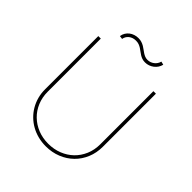

<svg xmlns="http://www.w3.org/2000/svg" viewBox="-241 -1061 1232 1232"><g transform="rotate(45 375.0 -445.0)"><path d="M113.6 -245.7V-727.3H136.4V-245.7Q136.4 -195 154.3 -152Q172.2 -109 204.2 -77.8Q236.2 -46.5 279.8 -28.9Q323.5 -11.4 375 -11.4Q425.4 -11.4 468.9 -28.6Q512.4 -45.8 544.6 -76.7Q576.7 -107.6 595.2 -150.7Q613.6 -193.9 613.6 -245.7V-727.3H636.4V-245.7Q636.4 -190.3 616.7 -143.1Q596.9 -95.9 562 -61.6Q527 -27.3 479 -8Q431.1 11.4 375 11.4Q338.1 11.4 304.2 2.7Q270.2 -6 241.1 -22.4Q212 -38.7 188.4 -61.8Q164.8 -84.9 148.1 -113.5Q131.4 -142 122.3 -175.4Q113.3 -208.8 113.6 -245.7ZM211.6 -825.3Q214.1 -843 222.7 -856.9Q231.2 -870.7 243.8 -880.5Q256.4 -890.3 272.4 -895.4Q288.4 -900.6 305.4 -900.6Q322.1 -900.6 335 -896.3Q348 -892 359.2 -885.5Q370.4 -878.9 380.1 -871.4Q389.9 -864 399.9 -857.4Q409.8 -850.9 420.6 -846.6Q431.5 -842.3 444.6 -842.3Q457 -842.3 468.6 -846.4Q480.1 -850.5 489.5 -857.8Q498.9 -865.1 505.9 -875.4Q512.8 -885.7 515.6 -897.7L538.4 -892Q534.4 -876.1 525.6 -862.7Q516.7 -849.4 504.1 -839.8Q491.5 -830.3 476.4 -824.9Q461.3 -819.6 444.6 -819.6Q429.3 -819.6 417.3 -823.9Q405.2 -828.1 394.7 -834.7Q384.2 -841.3 374.6 -848.7Q365.1 -856.2 354.8 -862.7Q344.5 -869.3 332.6 -873.6Q320.7 -877.8 305.4 -877.8Q291.5 -877.8 279.3 -873.8Q267 -869.7 257.6 -862.2Q248.2 -854.8 242.2 -844.6Q236.2 -834.5 234.4 -822.4Z"/></g></svg>

Font: Inter P Thin
Style: Regular
Weight: 100
Designer: Rasmus Andersson
Foundry: rsms
Version: Version 3.018;git-588b23468